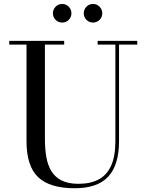

<svg xmlns="http://www.w3.org/2000/svg" viewBox="-20 -962 766 996"><path d="M692 -750V-730.5H597.5V-230Q597.5 -106.5 541.8 -46Q486 14.5 367.5 14.5Q238 14.5 177.8 -43Q117.5 -100.5 117.5 -230V-730.5H28V-750H313V-730.5H213V-240Q213 -190.5 220.2 -148.2Q227.5 -106 246.2 -74.8Q265 -43.5 299.2 -26Q333.5 -8.5 387.5 -8.5Q449.5 -8.5 492 -31.2Q534.5 -54 556.5 -102.8Q578.5 -151.5 578.5 -230V-730.5H486.5V-750ZM462.5 -845Q442.5 -845 428.5 -859Q414.5 -873 414.5 -893Q414.5 -913 428.5 -927.2Q442.5 -941.5 462.5 -941.5Q482.5 -941.5 496.5 -927.2Q510.5 -913 510.5 -893Q510.5 -873 496.5 -859Q482.5 -845 462.5 -845ZM302.5 -845Q282.5 -845 268.5 -859Q254.5 -873 254.5 -893Q254.5 -913 268.5 -927.2Q282.5 -941.5 302.5 -941.5Q322.5 -941.5 336.5 -927.2Q350.5 -913 350.5 -893Q350.5 -873 336.5 -859Q322.5 -845 302.5 -845Z"/></svg>

Font: Bodoni Moda SC 11pt
Style: Regular
Weight: 400
Version: Version 2.005